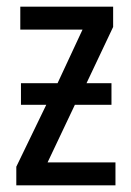

<svg xmlns="http://www.w3.org/2000/svg" viewBox="-20 -557 393 577"><path d="M320 -537H41V-468H228L153 -307H43V-242H119L29 -56V0H327V-69H123L205 -242H315V-307H240L320 -476Z"/></svg>

Font: Noto Sans Condensed
Style: Regular
Weight: 400
Width: 3
Designer: Monotype Design Team
Foundry: Monotype Imaging Inc.
Version: Version 2.013